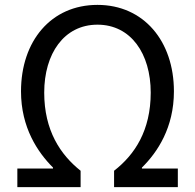

<svg xmlns="http://www.w3.org/2000/svg" viewBox="-20 -766 798 786"><path d="M51 0H310V-67C227 -133 161 -232 161 -387C161 -546 242 -665 379 -665C516 -665 597 -546 597 -387C597 -232 532 -133 447 -67V0H708V-76H561V-80C625 -143 692 -244 692 -392C692 -598 568 -746 379 -746C189 -746 66 -598 66 -392C66 -244 134 -143 197 -80V-76H51Z"/></svg>

Font: Noto Sans Mono CJK SC
Style: Regular
Weight: 400
Designer: Ryoko NISHIZUKA 西塚涼子 (kana, bopomofo & ideographs); Paul D. Hunt (Latin, Greek & Cyrillic); Sandoll Communications 산돌커뮤니
Foundry: Adobe
Version: Version 2.004;hotconv 1.0.118;makeotfexe 2.5.65603